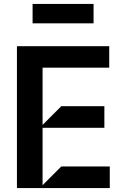

<svg xmlns="http://www.w3.org/2000/svg" viewBox="-20 -964 637 984"><path d="M66.8 0V-727.3H539.8V-617.2H198.2V-323.9L294 -419.7H514.9V-308.9H198.2V-14.9L294 -110.8H542.6V0ZM459.5 -943.9V-844.5H147V-943.9Z"/></svg>

Font: Riot Sans
Style: Regular
Weight: 400
Designer: Rasmus Andersson
Foundry: rsms
Version: Version 3.005